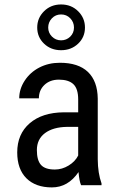

<svg xmlns="http://www.w3.org/2000/svg" viewBox="-20 -814 519 844"><path d="M336.4 0H426.3V-7.8C415.5 -37.8 410 -73.1 409.7 -113.8V-380.4C409 -431.8 394.6 -470.9 366.5 -497.8C338.3 -524.7 297.2 -538.1 243.2 -538.1C210 -538.1 179.9 -531.1 152.8 -517.1C125.8 -503.1 104.3 -483.8 88.4 -459.2C72.4 -434.7 64.5 -408.9 64.5 -381.8H150.9C150.9 -405.6 159 -425.2 175.3 -440.7C191.6 -456.1 212.7 -463.9 238.8 -463.9C267.4 -463.9 288.7 -457.2 302.7 -443.8C316.7 -430.5 323.7 -408 323.7 -376.5V-320.3H260.3C196.8 -319.7 146.8 -303.5 110.4 -272C73.9 -240.4 55.7 -197.8 55.7 -144C55.7 -95.2 69.1 -57.4 95.9 -30.5C122.8 -3.7 160.2 9.8 208 9.8C255.5 9.8 294.6 -12.7 325.2 -57.6C327.5 -30.6 331.2 -11.4 336.4 0ZM221.2 -68.8C192.5 -68.8 172.2 -75.6 160.2 -89.1C148.1 -102.6 142.1 -124.3 142.1 -154.3C142.1 -186.2 154 -211 177.7 -228.8C201.5 -246.5 233.9 -255.7 274.9 -256.3H323.7V-130.4C314.9 -112.8 300.9 -98.1 281.7 -86.4C262.5 -74.7 242.4 -68.8 221.2 -68.8ZM353.5 -692.9C353.5 -720.9 343.5 -744.8 323.5 -764.6C303.5 -784.5 278.5 -794.4 248.5 -794.4C218.6 -794.4 193.6 -784.5 173.6 -764.6C153.6 -744.8 143.6 -720.9 143.6 -692.9C143.6 -664.9 153.6 -641.3 173.6 -622.1C193.6 -602.9 218.6 -593.3 248.5 -593.3C278.2 -593.3 303.1 -602.8 323.2 -621.8C343.4 -640.9 353.5 -664.6 353.5 -692.9ZM191.9 -692.9C191.9 -708.5 197.3 -722 208 -733.4C218.8 -744.8 232.3 -750.5 248.5 -750.5C264.5 -750.5 277.9 -744.9 288.8 -733.6C299.7 -722.4 305.2 -708.8 305.2 -692.9C305.2 -676.9 299.6 -663.6 288.6 -652.8C277.5 -642.1 264.2 -636.7 248.5 -636.7C232.6 -636.7 219.2 -642.3 208.3 -653.3C197.3 -664.4 191.9 -677.6 191.9 -692.9Z"/></svg>

Font: Roboto Condensed
Style: Regular
Weight: 400
Designer: Google
Version: Version 2.134; 2016